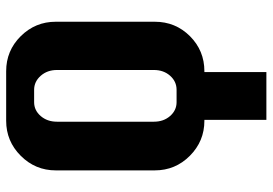

<svg xmlns="http://www.w3.org/2000/svg" viewBox="-150 -530 880 620"><g transform="rotate(-90 290.0 -220.0)"><path d="M529.8 -160.2Q529.8 -93.3 483.2 -46.6Q436.5 0 370.1 0H367.2V200.2H212.9V0H210Q144 0 96.9 -46.9Q49.8 -93.8 49.8 -160.2V-480Q49.8 -545.9 96.9 -593Q144 -640.1 210 -640.1H370.1Q436.5 -640.1 483.2 -593Q529.8 -545.9 529.8 -480ZM374 -163.1V-476.1Q374 -507.3 355.2 -528.6Q336.4 -549.8 310.1 -549.8H270Q243.7 -549.8 225.3 -528.6Q207 -507.3 207 -476.1V-163.1Q207 -131.8 225.3 -110.8Q243.7 -89.8 270 -89.8H310.1Q336.9 -89.8 355.5 -110.8Q374 -131.8 374 -163.1Z"/></g></svg>

Font: Laconic
Style: Bold
Weight: 700
Designer: Robby Woodard
Version: Version 1.000